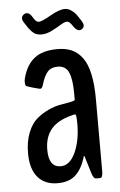

<svg xmlns="http://www.w3.org/2000/svg" viewBox="-49 -681 453 722"><g transform="rotate(-5 177.0 -320.0)"><path d="M127 -556.6Q115.7 -556.6 106.7 -560.5Q97.7 -564.5 90.1 -573Q82.5 -581.5 79.1 -586.4Q75.7 -591.3 68.8 -602.1Q59.6 -615.2 59.6 -622.6Q59.6 -629.9 65.4 -635.5Q71.3 -641.1 78.1 -641.1Q85.4 -641.1 91.3 -635.5Q97.2 -629.9 100.8 -623Q104.5 -616.2 109.9 -610.6Q115.2 -605 122.1 -605Q133.3 -605 167.7 -624.8Q202.1 -644.5 222.7 -644.5Q235.4 -644.5 246.6 -636.7Q257.8 -628.9 263.9 -621.1Q270 -613.3 279.3 -598.6Q288.6 -584.5 288.6 -577.6Q288.6 -570.3 283 -565.2Q277.3 -560.1 271 -560.1Q259.8 -560.1 248 -578.1Q236.3 -596.2 227.1 -596.2Q217.8 -596.2 202.1 -586.4Q186.5 -576.7 166.5 -566.7Q146.5 -556.6 127 -556.6ZM139.6 5.9Q91.3 5.9 64.7 -25.4Q38.1 -56.6 38.1 -116.2Q38.1 -160.6 51.5 -193.8Q64.9 -227.1 85.2 -244.1Q105.5 -261.2 129.9 -272.5Q154.3 -283.7 175.3 -287.1Q196.3 -290.5 212.2 -293.7Q228 -296.9 230.5 -300.3V-326.2Q230.5 -378.4 219 -404.5Q207.5 -430.7 177.2 -430.7Q151.9 -430.7 138.4 -414.8Q125 -398.9 115.7 -366.2Q111.3 -352.5 104 -353.5Q52.7 -366.2 52.2 -370.1Q49.3 -371.6 49.1 -381.3Q48.8 -391.1 51.3 -399.4Q64 -447.3 94.7 -471.9Q125.5 -496.6 182.6 -496.6Q213.4 -496.6 236.1 -486.6Q258.8 -476.6 275.9 -453.6Q293 -430.7 301.5 -391.4Q310.1 -352.1 310.1 -295.4V-24.4Q310.1 0.5 299.8 0.5H284.2Q275.4 0.5 268.6 -21Q267.6 -25.9 259 -52.7Q250.5 -79.6 249.5 -85Q249 -86.4 248.3 -86.9Q247.6 -87.4 246.6 -86.9Q245.6 -86.4 245.6 -85Q232.4 -40 207.8 -17.1Q183.1 5.9 139.6 5.9ZM156.7 -56.6Q190.9 -56.6 211.7 -101.6Q232.4 -146.5 232.4 -209Q232.4 -246.1 228 -246.1Q219.2 -246.1 213.4 -243.2Q160.6 -230 136 -200.2Q111.3 -170.4 111.3 -122.6Q111.3 -56.6 156.7 -56.6Z"/></g></svg>

Font: BenchNine
Style: Bold
Weight: 700
Version: Version 1 ; ttfautohint (v0.92.18-e454-dirty) -l 8 -r 50 -G 